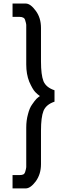

<svg xmlns="http://www.w3.org/2000/svg" viewBox="-20 -1133 374 1068"><path d="M283.2 -630.9Q283.2 -615.2 283.2 -567.4Q236.3 -551.8 221.7 -515.6Q208 -480.5 208 -406.2Q208 -343.8 208 -219.7Q208 -164.1 178.7 -124Q149.4 -85 123 -85Q98.6 -85 49.8 -85Q49.8 -103.5 49.8 -159.2Q59.6 -159.2 89.8 -159.2Q102.5 -159.2 110.4 -163.1Q118.2 -168 121.1 -180.7Q125 -193.4 126 -203.1Q126 -212.9 126 -235.4Q126 -297.9 126 -422.9Q126 -463.9 135.7 -498Q144.5 -533.2 159.2 -552.7Q173.8 -574.2 183.6 -584Q194.3 -593.8 202.1 -598.6Q190.4 -606.4 175.8 -621.1Q161.1 -636.7 142.6 -678.7Q126 -720.7 126 -774.4Q126 -836.9 126 -962.9Q126 -985.4 126 -995.1Q125 -1004.9 121.1 -1016.6Q118.2 -1030.3 110.4 -1034.2Q102.5 -1039.1 89.8 -1039.1Q77.1 -1039.1 49.8 -1039.1Q49.8 -1057.6 49.8 -1113.3Q68.4 -1113.3 123 -1113.3Q149.4 -1113.3 178.7 -1073.2Q208 -1034.2 208 -977.5Q208 -916 208 -791Q208 -716.8 221.7 -681.6Q236.3 -646.5 283.2 -630.9Z"/></svg>

Font: Das Gitter
Style: Book
Weight: 400
Version: Version 006.000